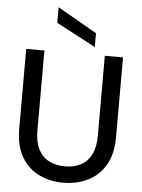

<svg xmlns="http://www.w3.org/2000/svg" viewBox="-62 -990 776 1051"><g transform="rotate(5 326.0 -465.0)"><path d="M324 12Q251 12 191 -17.5Q131 -47 95.5 -107.5Q60 -168 60 -262V-700H160V-261Q160 -198 180.5 -157.5Q201 -117 239 -97.5Q277 -78 327 -78Q377 -78 414 -97.5Q451 -117 471.5 -157.5Q492 -198 492 -261V-700H592V-262Q592 -168 556 -107.5Q520 -47 459.5 -17.5Q399 12 324 12ZM433 -743 217 -857V-942H218L433 -819Z"/></g></svg>

Font: DM Sans 28pt Medium
Style: Regular
Weight: 500
Version: Version 4.004;gftools[0.9.30]